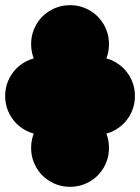

<svg xmlns="http://www.w3.org/2000/svg" viewBox="-70 -620 540 740"><path d="M50 -50Q50 -91 70 -125.5Q90 -160 124.5 -180Q159 -200 200 -200Q241 -200 275.5 -180Q310 -160 330 -125.5Q350 -91 350 -50Q350 -9 330 25.5Q310 60 275.5 80Q241 100 200 100Q159 100 124.5 80Q90 60 70 25.5Q50 -9 50 -50ZM50 -450Q50 -491 70 -525.5Q90 -560 124.5 -580Q159 -600 200 -600Q241 -600 275.5 -580Q310 -560 330 -525.5Q350 -491 350 -450Q350 -409 330 -374.5Q310 -340 275.5 -320Q241 -300 200 -300Q159 -300 124.5 -320Q90 -340 70 -374.5Q50 -409 50 -450ZM50 -250Q50 -291 70 -325.5Q90 -360 124.5 -380Q159 -400 200 -400Q241 -400 275.5 -380Q310 -360 330 -325.5Q350 -291 350 -250Q350 -209 330 -174.5Q310 -140 275.5 -120Q241 -100 200 -100Q159 -100 124.5 -120Q90 -140 70 -174.5Q50 -209 50 -250ZM-50 -250Q-50 -291 -30 -325.5Q-10 -360 24.5 -380Q59 -400 100 -400Q141 -400 175.5 -380Q210 -360 230 -325.5Q250 -291 250 -250Q250 -209 230 -174.5Q210 -140 175.5 -120Q141 -100 100 -100Q59 -100 24.5 -120Q-10 -140 -30 -174.5Q-50 -209 -50 -250ZM150 -250Q150 -291 170 -325.5Q190 -360 224.5 -380Q259 -400 300 -400Q341 -400 375.5 -380Q410 -360 430 -325.5Q450 -291 450 -250Q450 -209 430 -174.5Q410 -140 375.5 -120Q341 -100 300 -100Q259 -100 224.5 -120Q190 -140 170 -174.5Q150 -209 150 -250Z"/></svg>

Font: TINY 5x3
Style: Regular
Weight: 400
Designer: Jack Halten Fahnestock
Foundry: Velvetyne Type Foundry
Version: Version 1.002